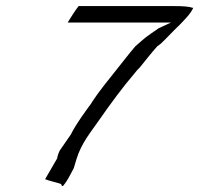

<svg xmlns="http://www.w3.org/2000/svg" viewBox="-20 -624 654 630"><path d="M202 -550H541L500 -531C490 -523 477 -516 469 -509L468 -508H467C453 -498 439 -485 424 -472C404 -449 384 -422 362 -395C335 -361 306 -326 281 -288V-287C257 -254 233 -222 214 -186V-185L176 -130C172 -121 170 -117 168 -107V-105L128 -36C143 -30 164 -26 181 -20C181 -17 183 -11 188 -15C202 -32 210 -50 222 -72L231 -102C247 -155 280 -193 306 -231C343 -284 381 -336 422 -384C428 -392 431 -395 439 -403C456 -424 477 -451 496 -472L508 -481C529 -501 547 -521 570 -543C586 -560 605 -578 614 -598C599 -603 577 -604 553 -604H238C229 -593 212 -567 202 -550Z"/></svg>

Font: SolarCharger
Style: 352
Weight: 300
Designer: Mew Too
Foundry: Cannot Into Space Fonts/KineticPlasma Fonts
Version: Version 1.100